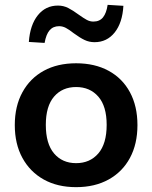

<svg xmlns="http://www.w3.org/2000/svg" viewBox="-20 -762 628 792"><path d="M294 10Q217 10 160.5 -21.5Q104 -53 72.5 -110.5Q41 -168 41 -246Q41 -324 72.5 -381.5Q104 -439 160.5 -470Q217 -501 294 -501Q371 -501 428 -470Q485 -439 516 -381.5Q547 -324 547 -246Q547 -168 516 -110.5Q485 -53 428 -21.5Q371 10 294 10ZM294 -89Q351 -89 385.5 -129Q420 -169 420 -247Q420 -324 385.5 -363.5Q351 -403 294 -403Q237 -403 203 -363.5Q169 -324 169 -247Q169 -169 203 -129Q237 -89 294 -89ZM164 -585 99 -589Q104 -659 136 -699Q168 -739 219 -739Q242 -739 261.5 -729Q281 -719 304 -702Q325 -687 338 -680Q351 -673 365 -673Q391 -673 405 -690.5Q419 -708 424 -742L489 -738Q485 -668 453 -628Q421 -588 370 -588Q348 -588 329 -597Q310 -606 284 -625Q265 -640 251.5 -647Q238 -654 224 -654Q199 -654 184.5 -637Q170 -620 164 -585Z"/></svg>

Font: Nunito Sans 11pt
Style: Bold
Weight: 700
Version: Version 3.101;gftools[0.9.27]